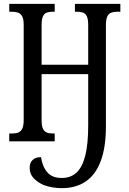

<svg xmlns="http://www.w3.org/2000/svg" viewBox="-20 -734 670 997"><path d="M301 243Q277 243 253 239Q229 235 207 227Q177 214 155.5 192Q134 170 134 137Q134 111 149.5 96.5Q165 82 193 82Q200 131 226 161Q252 191 302 190Q347 190 377 162.5Q407 135 422.5 75Q438 15 438 -83V-349H196V-111Q196 -82 202.5 -67Q209 -52 221.5 -46.5Q234 -41 251 -41H264V0H28V-41H47Q64 -41 76.5 -46.5Q89 -52 96 -67Q103 -82 103 -111V-605Q103 -634 95.5 -648.5Q88 -663 74.5 -668Q61 -673 43 -673H28V-714H264V-673H251Q234 -673 221.5 -668Q209 -663 202.5 -648Q196 -633 196 -604V-398H438V-603Q438 -633 431.5 -648Q425 -663 412 -668Q399 -673 381 -673H369V-714H605V-673H587Q570 -673 557 -668Q544 -663 537 -648Q530 -633 530 -603V-79Q530 31 503 102.5Q476 174 425 208.5Q374 243 301 243Z"/></svg>

Font: Noto Serif ExtraCondensed
Style: Regular
Weight: 400
Width: 2
Designer: Monotype Design Team
Foundry: Monotype Imaging Inc.
Version: Version 2.013